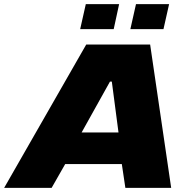

<svg xmlns="http://www.w3.org/2000/svg" viewBox="-73 -902 896 922"><path d="M-53 0 341 -688H648L749 0H529L512 -114H240L175 0ZM319 -266H496L464 -510H455ZM553 -762 580 -882H739L712 -762ZM312 -762 339 -882H499L473 -762Z"/></svg>

Font: Saira Expanded ExtraBold
Style: Italic
Weight: 800
Width: 7
Italic angle: -12°
Designer: Hector Gatti with collaboration of the Omnibus-Type team
Foundry: Omnibus-Type
Version: Version 1.101